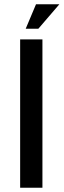

<svg xmlns="http://www.w3.org/2000/svg" viewBox="-20 -876 297 896"><path d="M178 0H74V-692H178ZM100 -742 148 -856H257L159 -742Z"/></svg>

Font: Maven Pro Medium
Style: Regular
Weight: 500
Designer: Joe Prince
Foundry: Joe Prince
Version: Version 2.103